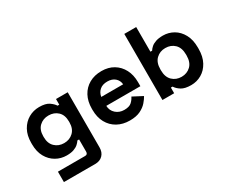

<svg xmlns="http://www.w3.org/2000/svg" viewBox="-128 -1130 2109 1761"><g transform="rotate(-30 926.5 -250.0)"><path d="M46 -246V-262Q46 -340 77 -395.5Q108 -451 159.5 -480.5Q211 -510 272 -510Q340 -510 375 -486Q410 -462 426 -436H444V-496H568V88Q568 139 538 169.5Q508 200 458 200H126V90H414Q442 90 442 60V-69H424Q414 -53 396 -36.5Q378 -20 348 -9Q318 2 272 2Q211 2 159.5 -27.5Q108 -57 77 -112.5Q46 -168 46 -246ZM308 -108Q366 -108 405 -145Q444 -182 444 -249V-259Q444 -327 405.5 -363.5Q367 -400 308 -400Q250 -400 211 -363.5Q172 -327 172 -259V-249Q172 -182 211 -145Q250 -108 308 -108Z M934 14Q860 14 803.5 -17.5Q747 -49 715.5 -106.5Q684 -164 684 -242V-254Q684 -332 715 -389.5Q746 -447 802 -478.5Q858 -510 932 -510Q1005 -510 1059 -477.5Q1113 -445 1143 -387.5Q1173 -330 1173 -254V-211H812Q814 -160 850 -128Q886 -96 938 -96Q991 -96 1016 -119Q1041 -142 1054 -170L1157 -116Q1143 -90 1116.5 -59.5Q1090 -29 1046 -7.5Q1002 14 934 14ZM813 -305H1045Q1041 -348 1010.5 -374Q980 -400 931 -400Q880 -400 850 -374Q820 -348 813 -305Z M1583 14Q1516 14 1480 -9Q1444 -32 1427 -60H1409V0H1285V-700H1411V-439H1429Q1440 -457 1458.5 -473Q1477 -489 1507.5 -499.5Q1538 -510 1583 -510Q1643 -510 1694 -480.5Q1745 -451 1776 -394Q1807 -337 1807 -256V-240Q1807 -159 1776 -102Q1745 -45 1694 -15.5Q1643 14 1583 14ZM1545 -96Q1603 -96 1642 -133.5Q1681 -171 1681 -243V-253Q1681 -325 1642.5 -362.5Q1604 -400 1545 -400Q1487 -400 1448 -362.5Q1409 -325 1409 -253V-243Q1409 -171 1448 -133.5Q1487 -96 1545 -96Z"/></g></svg>

Font: Space Grotesk
Style: Bold
Weight: 700
Designer: Florian Karsten
Foundry: Florian Karsten
Version: Version 2.000